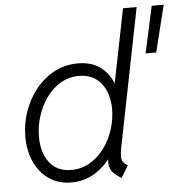

<svg xmlns="http://www.w3.org/2000/svg" viewBox="-53 -803 824 863"><g transform="rotate(-5 358.5 -372.0)"><path d="M460.9 7.8Q439.5 -5.9 426.3 -18.8Q413.1 -31.7 408.9 -50.3Q404.8 -68.8 410.2 -99.1L423.3 -81.1H391.1L420.4 -127.9L468.3 -368.2L457 -417.5H466.8L533.7 -752H595.2L471.7 -131.8Q465.3 -101.6 467 -81.1Q468.8 -60.5 493.7 -46.9ZM234.9 7.8Q177.2 7.8 134.8 -21Q92.3 -49.8 69.1 -100.3Q45.9 -150.9 45.9 -214.8Q45.9 -273.4 65.2 -328.6Q84.5 -383.8 119.6 -427.5Q154.8 -471.2 202.9 -497.1Q251 -522.9 309.1 -522.9Q368.7 -522.9 407.5 -495.8Q446.3 -468.8 465.8 -421.4Q485.4 -374 485.4 -314Q485.4 -255.4 467.8 -198.2Q450.2 -141.1 417.5 -94.5Q384.8 -47.9 338.6 -20Q292.5 7.8 234.9 7.8ZM239.7 -48.3Q285.6 -48.3 323.5 -70.6Q361.3 -92.8 388.4 -129.9Q415.5 -167 430.4 -212.4Q445.3 -257.8 445.3 -304.7Q445.3 -377.4 409.4 -421.9Q373.5 -466.3 309.6 -466.3Q263.7 -466.3 226.3 -444.1Q189 -421.9 162.4 -384.5Q135.7 -347.2 121.3 -301.5Q106.9 -255.9 106.9 -209Q106.9 -137.7 141.1 -93Q175.3 -48.3 239.7 -48.3ZM617.2 -541 663.1 -752H717.3L665 -541Z"/></g></svg>

Font: Reddit Sans Light
Style: Italic
Weight: 300
Italic angle: -11.25°
Designer: Stephen Hutchings
Version: Version 1.013